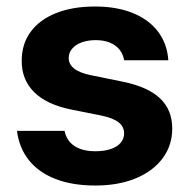

<svg xmlns="http://www.w3.org/2000/svg" viewBox="-20 -557 579 587"><path d="M272.6 -434.3Q249.2 -434.3 230.4 -427.7Q211.7 -421 200.9 -408.5Q190.1 -396 190.1 -380.2Q189.6 -361.6 205.9 -348Q222.3 -334.4 258.3 -327L354 -307.5Q431.3 -292 469 -256.6Q506.6 -221.2 506.6 -163.9Q506.6 -112.5 477.2 -73Q447.8 -33.6 394.9 -11.7Q341.9 10.2 271.5 10.2Q200.9 10.2 149.4 -9.9Q97.8 -30.1 68.1 -67.6Q38.3 -105.2 32 -156.9H177.4Q183.6 -126.6 207.7 -110.6Q231.9 -94.6 271.8 -94.6Q297.8 -94.6 317.6 -101Q337.5 -107.5 348.5 -119.9Q359.4 -132.4 359.4 -149.1Q359.4 -170.2 342 -183.5Q324.6 -196.7 287.5 -204.2L199.6 -221.7Q123.7 -236.6 84.8 -274.9Q45.9 -313.2 46.4 -371.5Q46.4 -422.5 73.8 -459.8Q101.2 -497.1 151.7 -517.1Q202.2 -537.1 270.4 -537.1Q336.8 -537.1 386.1 -517.1Q435.4 -497.1 463.4 -460Q491.4 -422.8 494.6 -372.7H359.5Q354.6 -401.8 331.6 -418Q308.6 -434.3 272.6 -434.3Z"/></svg>

Font: Pretendard Std Variable
Style: Regular
Weight: 400
Designer: Base glyphs from Inter by Rasmus Andersson; Hangeul glyphs from Noto Sans CJK(Source Han Sans) by Jang Soo-young and Kan
Foundry: Kil Hyung-jin
Version: Version 1.309;Glyphs 3.2 (3225)